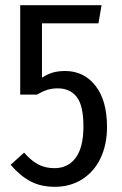

<svg xmlns="http://www.w3.org/2000/svg" viewBox="-20 -709 469 741"><path d="M360 -619H142V-409Q163 -423 184 -429Q205 -435 231 -435Q304 -435 348.5 -378Q393 -321 393 -219Q393 -151 368 -98.5Q343 -46 297 -17Q251 12 192 12Q138 12 98 -9Q58 -30 21 -73L73 -120Q100 -89 127.5 -74.5Q155 -60 190 -60Q243 -60 272.5 -100.5Q302 -141 302 -221Q302 -302 276 -335Q250 -368 203 -368Q180 -368 161.5 -362Q143 -356 123 -344H58V-689H372Z"/></svg>

Font: Fira Sans Extra Condensed
Style: Regular
Weight: 400
Width: 1
Designer: Carrois Corporate & Edenspiekermann AG
Foundry: Carrois Corporate GbR & Edenspiekermann AG
Version: Version 4.203